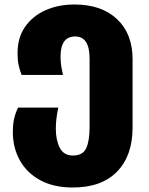

<svg xmlns="http://www.w3.org/2000/svg" viewBox="-20 -583 664 853"><path d="M303 250Q219 250 159.5 218Q100 186 68.5 130Q37 74 37 3Q37 -27 42 -52Q47 -77 60 -105H239Q228 -55 228 -11Q228 39 245.5 73.5Q263 108 304 108Q348 108 363 75.5Q378 43 378 -18V-323Q378 -421 314 -421Q249 -421 249 -332Q249 -316 251 -297.5Q253 -279 260 -250H76Q67 -274 62.5 -294.5Q58 -315 58 -347Q58 -416 91.5 -464Q125 -512 182 -537.5Q239 -563 311 -563Q431 -563 500 -498Q569 -433 569 -320V-16Q569 108 500.5 179Q432 250 303 250Z"/></svg>

Font: Noto Sans Georgian Black
Style: Regular
Weight: 900
Designer: Monotype Design Team, Akaki Razmadze
Foundry: Google LLC
Version: Version 2.005; ttfautohint (v1.8.4.7-5d5b)